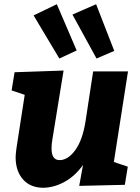

<svg xmlns="http://www.w3.org/2000/svg" viewBox="-20 -875 661 909"><path d="M586 -537 519 -108 585 -86 571 0 355 5 373 -94Q335 -41 285.5 -14Q236 13 186 14Q124 14 89 -25.5Q54 -65 54 -131Q54 -144 58 -174L97 -426L35 -447L49 -533L281 -541L228 -215Q224 -194 224 -172Q224 -117 262 -117Q302 -117 336.5 -164.5Q371 -212 385 -301L421 -537ZM343 -636 261 -598 139 -802 249 -855ZM521 -634 437 -598 323 -806 435 -855Z"/></svg>

Font: Bitter Pro ExtraBold
Style: Italic
Weight: 800
Italic angle: -9°
Designer: Sol Matas, and Bitter project Authors
Foundry: Sol Matas
Version: Version 1.010